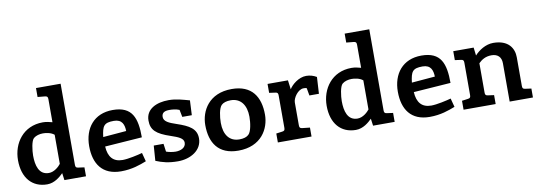

<svg xmlns="http://www.w3.org/2000/svg" viewBox="-59 -1169 4397 1567"><g transform="rotate(-10 2139.0 -385.0)"><path d="M359 -137C343 -116 304 -79 259 -79C176 -79 156 -160 156 -241C156 -282 166 -364 189 -382C208 -398 238 -406 266 -406C290 -406 332 -401 359 -378ZM275 -780V-706L337 -700C355 -698 359 -690 359 -672V-482C338 -487 313 -495 281 -495C118 -495 28 -366 28 -225C28 -79 105 10 230 10C291 10 338 -32 365 -59L373 0H552V-74L501 -81C483 -83 479 -91 479 -109V-780Z M1056 -234C1056 -394 1022 -495 860 -495C704 -495 620 -385 620 -237C620 -91 687 10 842 10C933 10 1000 -15 1054 -36L1035 -108C1000 -98 916 -79 870 -79C792 -79 753 -125 748 -212ZM746 -291C757 -381 771 -406 854 -406C923 -406 938 -358 939 -307Z M1323 -495C1223 -495 1133 -455 1133 -359C1133 -281 1173 -243 1291 -204C1349 -184 1393 -168 1393 -131C1393 -88 1349 -71 1308 -71C1284 -71 1251 -77 1230 -85L1221 -151H1140L1131 -26C1185 -4 1235 10 1314 10C1417 10 1514 -46 1514 -145C1514 -225 1455 -258 1354 -292C1294 -312 1252 -330 1252 -368C1252 -405 1279 -415 1316 -415C1336 -415 1370 -413 1398 -401L1410 -341H1489L1495 -463C1439 -478 1386 -495 1323 -495Z M2078 -242C2078 -389 2013 -495 1846 -495C1656 -495 1583 -359 1583 -242C1583 -96 1648 10 1814 10C2005 10 2078 -126 2078 -242ZM1822 -406C1904 -406 1950 -345 1950 -247C1950 -197 1940 -126 1915 -103C1900 -88 1874 -79 1838 -79C1756 -79 1711 -139 1711 -238C1711 -288 1721 -359 1745 -382C1760 -397 1787 -406 1822 -406Z M2311 -485H2142V-411L2193 -404C2211 -402 2215 -394 2215 -376V-109C2215 -91 2211 -83 2193 -81L2142 -74V0H2421V-74L2357 -81C2339 -83 2335 -91 2335 -109V-298C2335 -334 2378 -399 2425 -399C2432 -399 2445 -399 2451 -395L2462 -333H2541L2549 -471C2524 -486 2495 -495 2463 -495C2401 -495 2342 -445 2321 -409Z M2917 -137C2901 -116 2862 -79 2817 -79C2734 -79 2714 -160 2714 -241C2714 -282 2724 -364 2747 -382C2766 -398 2796 -406 2824 -406C2848 -406 2890 -401 2917 -378ZM2833 -780V-706L2895 -700C2913 -698 2917 -690 2917 -672V-482C2896 -487 2871 -495 2839 -495C2676 -495 2586 -366 2586 -225C2586 -79 2663 10 2788 10C2849 10 2896 -32 2923 -59L2931 0H3110V-74L3059 -81C3041 -83 3037 -91 3037 -109V-780Z M3614 -234C3614 -394 3580 -495 3418 -495C3262 -495 3178 -385 3178 -237C3178 -91 3245 10 3400 10C3491 10 3558 -15 3612 -36L3593 -108C3558 -98 3474 -79 3428 -79C3350 -79 3311 -125 3306 -212ZM3304 -291C3315 -381 3329 -406 3412 -406C3481 -406 3496 -358 3497 -307Z M4256 0V-74L4205 -81C4187 -83 4183 -91 4183 -109V-346C4183 -420 4140 -495 4013 -495C3950 -495 3892 -456 3858 -418L3850 -485H3681V-411L3732 -404C3750 -402 3754 -394 3754 -376V-109C3754 -91 3750 -83 3732 -81L3681 -74V0H3947V-74L3896 -81C3878 -83 3874 -91 3874 -109V-351C3899 -376 3932 -398 3982 -398C4032 -398 4063 -370 4063 -318V0Z"/></g></svg>

Font: Enriqueta
Style: Bold
Weight: 700
Designer: Viviana Monsalve, Gustavo Ibarra
Foundry: Viviana Monsalve, Gustavo Ibarra
Version: Version 1.002